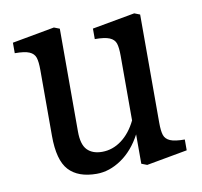

<svg xmlns="http://www.w3.org/2000/svg" viewBox="-61 -535 643 612"><g transform="rotate(-10 260.5 -228.5)"><path d="M500 -46V-11L368 13L350 6V-89Q324 -40 285 -13.5Q246 13 205 13Q145 13 115 -19.5Q85 -52 85 -131V-344Q85 -371 80.5 -384.5Q76 -398 61 -404.5Q46 -411 14 -411V-445L151 -470L169 -463V-130Q169 -88 186 -70.5Q203 -53 234 -53Q268 -53 297 -74.5Q326 -96 345 -135V-344Q345 -371 340.5 -384.5Q336 -398 320.5 -404.5Q305 -411 273 -411V-445L411 -470L429 -463V-113Q429 -86 433.5 -72.5Q438 -59 453 -52.5Q468 -46 500 -46Z"/></g></svg>

Font: Gupter Medium
Style: Regular
Weight: 500
Designer: Octavio Pardo
Version: Version 1.000